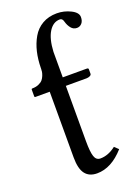

<svg xmlns="http://www.w3.org/2000/svg" viewBox="-137 -758 601 830"><g transform="rotate(-20 163.5 -343.0)"><path d="M163.6 -389.6V-134.8Q163.6 -85.9 170.7 -64.7Q177.7 -43.5 197.3 -43.5Q233.4 -43.5 268.6 -70.8L286.6 -53.7Q228 12.2 162.1 12.2Q126 12.2 107.7 -11.5Q89.4 -35.2 89.4 -87.4V-389.6H24.4Q19.5 -389.6 19.5 -393.6V-424.8Q19.5 -428.7 23.4 -428.7Q40.5 -428.7 53.2 -434.3Q65.9 -439.9 72.3 -447.5Q78.6 -455.1 82.5 -465.1Q86.4 -475.1 87.4 -481.9Q88.4 -488.8 88.4 -495.6V-498.5Q88.9 -538.1 96.9 -572.5Q105 -606.9 121.6 -635.7Q138.2 -664.6 166.7 -681.2Q195.3 -697.8 233.4 -697.8Q266.6 -697.8 296.6 -682.9Q326.7 -668 326.7 -647Q326.7 -628.9 317.6 -618.7Q308.6 -608.4 294.9 -608.4Q278.8 -608.4 268.3 -621.3Q257.8 -634.3 252.9 -652.3Q249 -668.5 237.3 -668.5Q206.1 -668.5 186.3 -636.5Q166.5 -604.5 163.6 -545.9V-428.7H273.9Q281.7 -428.7 281.7 -422.9V-402.8Q281.7 -396.5 274.4 -393.1Q267.1 -389.6 258.3 -389.6Z"/></g></svg>

Font: Libertinage
Style: l
Weight: 400
Designer: OSP
Foundry: OSP
Version: Version 1.0; 2008; OFL relea